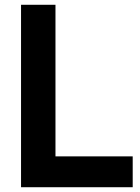

<svg xmlns="http://www.w3.org/2000/svg" viewBox="-20 -783 586 803"><path d="M535 0H68V-763H212V-129H535Z"/></svg>

Font: Open Sauce One
Style: Bold
Weight: 700
Designer: Alfredo Marco Pradil
Foundry: Creative Sauce Fz LLC
Version: Version 1.477